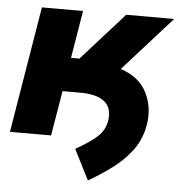

<svg xmlns="http://www.w3.org/2000/svg" viewBox="-50 -564 731 781"><g transform="rotate(5 315.0 -173.5)"><path d="M4.4 0 89.8 -515.6H257.8L225.6 -321.3H259.8L434.1 -515.6H629.9L431.2 -293.9Q506.8 -269.5 537.6 -209.5Q568.4 -149.4 556.6 -77.6Q546.9 -19.5 515.1 24.7Q483.4 68.8 437 103.8Q390.6 138.7 337.4 169.4L274.9 45.9Q338.4 9.8 365.5 -16.6Q392.6 -43 398.4 -79.6Q406.7 -131.3 375.2 -157.5Q343.8 -183.6 275.4 -183.6H203.1L172.4 0Z"/></g></svg>

Font: Inter Display ExtraBold
Style: Italic
Weight: 800
Italic angle: -9.39999°
Designer: Rasmus Andersson
Foundry: rsms
Version: Version 4.000;git-a52131595